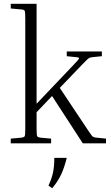

<svg xmlns="http://www.w3.org/2000/svg" viewBox="-20 -760 586 1018"><path d="M37 -715V-740H174V-210L372 -418Q398 -445 399 -450.5Q400 -456 383 -457L334 -462V-487H520V-462L471 -457Q462 -456 456 -454Q450 -452 442 -444Q434 -436 416 -418L297 -294L447 -69Q459 -51 465 -43Q471 -35 477 -33Q483 -31 493 -30L542 -25V0H419L256 -251L174 -165V-79Q174 -44 177 -38Q180 -32 196 -30L251 -25V0H37V-25L92 -30Q108 -32 111 -38Q114 -44 114 -79V-661Q114 -696 111 -702.5Q108 -709 92 -710ZM257 238 237 224Q254 188 261 155Q268 122 268 77H334Q321 129 304.5 164.5Q288 200 257 238Z"/></svg>

Font: Inria Serif Light
Style: Regular
Weight: 300
Designer: Black Foundry Team
Foundry: Black Foundry
Version: Version 1.000; ttfautohint (v1.8.3)